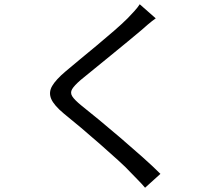

<svg xmlns="http://www.w3.org/2000/svg" viewBox="-20 -821 1040 900"><path d="M635 -801 710 -735Q693 -723 673.5 -706.5Q654 -690 642 -679Q616 -657 579 -626.5Q542 -596 501.5 -563Q461 -530 423 -499Q385 -468 358 -446Q328 -420 318 -403Q308 -386 319 -369Q330 -352 362 -326Q396 -299 444 -259.5Q492 -220 544.5 -175Q597 -130 646.5 -86Q696 -42 732 -6L660 59Q645 41 626.5 22.5Q608 4 592 -13Q572 -35 534 -69.5Q496 -104 450.5 -144Q405 -184 360 -222Q315 -260 280 -288Q233 -327 220 -357.5Q207 -388 224.5 -418Q242 -448 287 -486Q315 -510 354 -542Q393 -574 435 -609Q477 -644 515 -677Q553 -710 578 -735Q593 -750 610 -769Q627 -788 635 -801Z"/></svg>

Font: Noto IKEA Simplified Chinese
Style: Regular
Weight: 400
Designer: Monotype Design Team
Foundry: Monotype Imaging Inc.
Version: Version 1.100